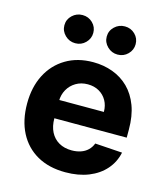

<svg xmlns="http://www.w3.org/2000/svg" viewBox="-115 -854 827 952"><g transform="rotate(15 299.0 -377.5)"><path d="M308.9 10.7Q224.8 10.7 164.2 -23.6Q103.7 -57.9 71 -120.9Q38.4 -183.9 38.4 -270.2Q38.4 -354.4 71 -418Q103.7 -481.5 163.2 -517Q222.7 -552.6 302.9 -552.6Q356.9 -552.6 403.6 -535.3Q450.3 -518.1 485.3 -483.7Q520.2 -449.2 539.8 -397.2Q559.3 -345.2 559.3 -275.6V-234H98.7V-327.8H416.9Q416.9 -360.4 402.7 -385.7Q388.5 -410.9 363.5 -425.2Q338.4 -439.6 305.4 -439.6Q271 -439.6 244.5 -423.8Q218 -408 203.1 -381.6Q188.2 -355.1 187.9 -322.8V-233.7Q187.9 -193.2 202.9 -163.7Q218 -134.2 245.7 -118.3Q273.4 -102.3 311.4 -102.3Q336.6 -102.3 357.6 -109.4Q378.6 -116.5 393.5 -130.7Q408.4 -144.9 416.2 -165.5L556.1 -156.2Q545.5 -105.8 512.6 -68.4Q479.8 -30.9 428.1 -10.1Q376.4 10.7 308.9 10.7ZM191.1 -620Q160.5 -620 138.5 -641.5Q116.5 -663 116.5 -692.5Q116.5 -722.7 138.5 -743.6Q160.5 -764.6 191.1 -764.6Q221.9 -764.6 243.4 -743.6Q264.9 -722.7 264.9 -692.5Q264.9 -663 243.4 -641.5Q221.9 -620 191.1 -620ZM408.4 -620Q377.8 -620 355.8 -641.5Q333.8 -663 333.8 -692.5Q333.8 -722.7 355.8 -743.6Q377.8 -764.6 408.4 -764.6Q439.3 -764.6 460.8 -743.6Q482.2 -722.7 482.2 -692.5Q482.2 -663 460.8 -641.5Q439.3 -620 408.4 -620Z"/></g></svg>

Font: InterMG
Style: Bold
Weight: 700
Designer: Rasmus Andersson
Foundry: rsms
Version: Version 3.019;December 26, 2023;FontCreator 15.0.0.2955 64-b